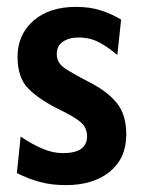

<svg xmlns="http://www.w3.org/2000/svg" viewBox="-20 -528 409 558"><path d="M172 10Q130 10 96.5 1Q63 -8 29 -25L40 -131Q71 -110 102 -96.5Q133 -83 163 -83Q233 -83 233 -132Q233 -156 215.8 -171.8Q198.5 -187.5 152 -210Q95 -238 63 -269.8Q31 -301.5 31 -363Q31 -427 76.8 -467.5Q122.5 -508 201 -508Q241 -508 273 -497.8Q305 -487.5 332 -471L321 -368Q295 -390.5 268.2 -404.8Q241.5 -419 209 -419Q180.5 -419 162.8 -406.8Q145 -394.5 145 -371Q145 -345.5 167.5 -330.2Q190 -315 238 -290Q291.5 -263 319.2 -229Q347 -195 347 -137Q347 -68 299 -29Q251 10 172 10Z"/></svg>

Font: Cabin Condensed
Style: Bold
Weight: 700
Width: 3
Designer: Pablo Impallari
Foundry: Pablo Impallari. http://www.impallari.com Igino Marini. http://www.ikern.com
Version: Version 3.001; ttfautohint (v1.8.3)